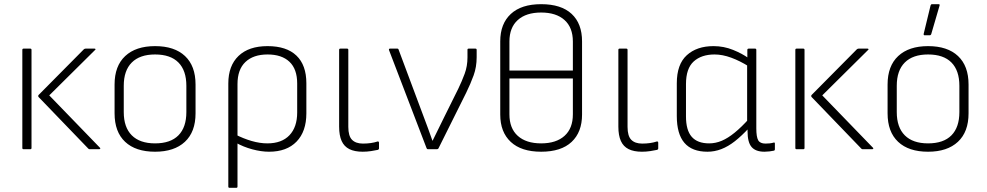

<svg xmlns="http://www.w3.org/2000/svg" viewBox="-20 -715 4731 920"><path d="M409 0Q406 0 403 -3L165 -250Q161 -255 165 -260L382 -479Q386 -482 390 -482H433Q436 -482 437.5 -480Q439 -478 435 -475L216 -258L459 -7Q462 -4 460 -2Q458 0 455 0ZM93 0Q87 0 87 -6V-476Q87 -482 93 -482H125Q131 -482 131 -476V-6Q131 0 125 0Z M723 12Q630 12 579.5 -35.5Q529 -83 529 -172V-310Q529 -399 580 -446.5Q631 -494 723 -494Q816 -494 866.5 -446.5Q917 -399 917 -310V-172Q917 -83 866 -35.5Q815 12 723 12ZM723 -28Q797 -28 835 -66.5Q873 -105 873 -178V-304Q873 -377 835 -415.5Q797 -454 723 -454Q650 -454 611.5 -415.5Q573 -377 573 -304V-178Q573 -105 611.5 -66.5Q650 -28 723 -28Z M1080 185Q1074 185 1074 179V-315Q1074 -400 1123 -447Q1172 -494 1262 -494Q1353 -494 1400.5 -448.5Q1448 -403 1448 -316V-172Q1448 -85 1401 -36.5Q1354 12 1269 12Q1232 12 1189 0.5Q1146 -11 1109 -32L1107 -71Q1146 -51 1185.5 -39.5Q1225 -28 1261 -28Q1330 -28 1367 -67Q1404 -106 1404 -176V-315Q1404 -384 1367 -419Q1330 -454 1262 -454Q1194 -454 1156 -418Q1118 -382 1118 -312V179Q1118 185 1112 185Z M1718 12Q1679 12 1654 -0.5Q1629 -13 1617 -39.5Q1605 -66 1605 -108V-476Q1605 -482 1611 -482H1643Q1649 -482 1649 -476V-107Q1649 -63 1667 -45Q1685 -27 1719 -27Q1739 -27 1756.5 -29.5Q1774 -32 1789 -37Q1796 -38 1796 -31V-4Q1796 1 1791 3Q1778 6 1758 9Q1738 12 1718 12Z M2030 0Q2026 0 2024 -5L1844 -475Q1842 -482 1849 -482H1884Q1889 -482 1890 -477L2010 -156Q2021 -127 2031.5 -98.5Q2042 -70 2052 -41H2053Q2068 -71 2082 -100Q2096 -129 2111 -159L2176 -290Q2193 -325 2206.5 -361.5Q2220 -398 2220 -440V-477Q2220 -482 2226 -482H2258Q2264 -482 2264 -476V-441Q2264 -394 2249.5 -354Q2235 -314 2214 -271L2081 -4Q2079 0 2073 0Z M2573 -695Q2669 -695 2719 -648.5Q2769 -602 2769 -517V-166Q2769 -82 2719 -35Q2669 12 2573 12Q2478 12 2427.5 -35Q2377 -82 2377 -166V-517Q2377 -601 2427.5 -648Q2478 -695 2573 -695ZM2573 -655Q2501 -655 2461 -619Q2421 -583 2421 -516V-377H2725V-516Q2725 -583 2685 -619Q2645 -655 2573 -655ZM2573 -28Q2645 -28 2685 -64Q2725 -100 2725 -167V-339H2421V-167Q2421 -100 2461 -64Q2501 -28 2573 -28Z M3056 12Q3017 12 2992 -0.5Q2967 -13 2955 -39.5Q2943 -66 2943 -108V-476Q2943 -482 2949 -482H2981Q2987 -482 2987 -476V-107Q2987 -63 3005 -45Q3023 -27 3057 -27Q3077 -27 3094.5 -29.5Q3112 -32 3127 -37Q3134 -38 3134 -31V-4Q3134 1 3129 3Q3116 6 3096 9Q3076 12 3056 12Z M3370 12Q3296 12 3259.5 -30.5Q3223 -73 3223 -159V-316Q3223 -407 3271 -450.5Q3319 -494 3399 -494Q3448 -494 3492.5 -476Q3537 -458 3567 -436L3569 -396Q3526 -423 3484 -438.5Q3442 -454 3404 -454Q3341 -454 3304 -420.5Q3267 -387 3267 -312V-157Q3267 -91 3294.5 -59.5Q3322 -28 3378 -28Q3409 -28 3438.5 -40.5Q3468 -53 3500.5 -79.5Q3533 -106 3570 -147V-103Q3534 -64 3501.5 -38.5Q3469 -13 3436.5 -0.5Q3404 12 3370 12ZM3643 12Q3601 12 3581.5 -10.5Q3562 -33 3562 -86V-109L3560 -125V-409L3561 -427V-476Q3561 -482 3568 -482H3598Q3604 -482 3604 -476V-100Q3604 -59 3613 -43Q3622 -27 3648 -27Q3657 -27 3667.5 -28Q3678 -29 3688 -32Q3693 -33 3693 -27V1Q3693 3 3692 4.5Q3691 6 3688 7Q3680 9 3667 10.5Q3654 12 3643 12Z M4113 0Q4110 0 4107 -3L3869 -250Q3865 -255 3869 -260L4086 -479Q4090 -482 4094 -482H4137Q4140 -482 4141.5 -480Q4143 -478 4139 -475L3920 -258L4163 -7Q4166 -4 4164 -2Q4162 0 4159 0ZM3797 0Q3791 0 3791 -6V-476Q3791 -482 3797 -482H3829Q3835 -482 3835 -476V-6Q3835 0 3829 0Z M4427 12Q4334 12 4283.5 -35.5Q4233 -83 4233 -172V-310Q4233 -399 4284 -446.5Q4335 -494 4427 -494Q4520 -494 4570.5 -446.5Q4621 -399 4621 -310V-172Q4621 -83 4570 -35.5Q4519 12 4427 12ZM4427 -28Q4501 -28 4539 -66.5Q4577 -105 4577 -178V-304Q4577 -377 4539 -415.5Q4501 -454 4427 -454Q4354 -454 4315.5 -415.5Q4277 -377 4277 -304V-178Q4277 -105 4315.5 -66.5Q4354 -28 4427 -28ZM4410 -546Q4405 -546 4406 -553L4439 -689Q4441 -695 4446 -695H4478Q4484 -695 4482 -688L4442 -551Q4440 -546 4435 -546Z"/></svg>

Font: Sofia Sans ExtraLight
Style: Regular
Weight: 250
Version: Version 4.100-B